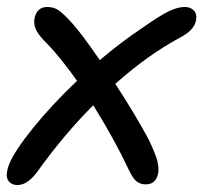

<svg xmlns="http://www.w3.org/2000/svg" viewBox="-39 -486 589 556"><path d="M12.2 49.8Q-7.8 49.8 -16.1 35.2Q-24.4 20.5 -12.2 -11.2Q3.4 -49.3 56.6 -115.2Q109.9 -181.2 184.1 -252Q136.2 -319.3 98.1 -358.9Q75.7 -380.4 66.7 -397.2Q57.6 -414.1 61 -433.1Q67.9 -465.8 98.1 -465.8Q116.7 -465.8 130.6 -456.3Q144.5 -446.8 169.9 -418.9Q197.3 -388.7 250 -312Q313 -365.2 371.1 -403.8Q425.3 -441.9 450.7 -453.9Q476.1 -465.8 496.1 -465.8Q512.2 -465.8 522.2 -455.8Q532.2 -445.8 528.8 -428.2Q524.9 -399.9 483.9 -377.9Q391.1 -328.6 294.9 -243.2Q353 -153.8 391.1 -83Q410.6 -42.5 416.3 -21Q421.9 0.5 418.9 16.1Q412.6 47.9 382.8 47.9Q366.7 47.9 355.7 38.6Q344.7 29.3 333 3.9Q294.4 -79.1 231 -181.2Q145.5 -95.7 66.9 14.2Q39.6 49.8 12.2 49.8Z"/></svg>

Font: Shantell Sans Bouncy
Style: Italic
Weight: 400
Italic angle: -11.31°
Designer: Stephen Nixon, Anya Danilova, Shantell Martin
Foundry: Arrow Type
Version: Version 1.006;[9816181b4]